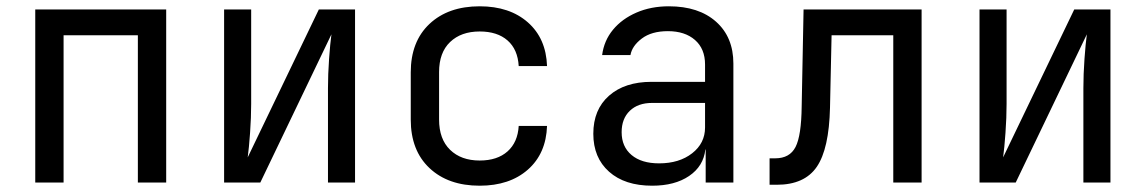

<svg xmlns="http://www.w3.org/2000/svg" viewBox="-20 -580 3640 610"><path d="M92 0V-550H508V0H418V-468H182V0Z M692 0V-550H778V-250Q778 -207 774.5 -158Q771 -109 767 -80L993 -550H1108V0H1022V-300Q1022 -344 1025.5 -393Q1029 -442 1033 -471L807 0Z M1504 10Q1404 10 1344.5 -46Q1285 -102 1285 -200V-350Q1285 -448 1344.5 -504Q1404 -560 1504 -560Q1599 -560 1657 -509Q1715 -458 1718 -370H1628Q1625 -423 1592.5 -451.5Q1560 -480 1504 -480Q1445 -480 1410 -446.5Q1375 -413 1375 -351V-200Q1375 -138 1410 -104Q1445 -70 1504 -70Q1560 -70 1592.5 -99Q1625 -128 1628 -180H1718Q1715 -92 1657 -41Q1599 10 1504 10Z M2052 10Q1965 10 1915 -34.5Q1865 -79 1865 -155Q1865 -232 1915 -276Q1965 -320 2050 -320H2220V-375Q2220 -425 2188 -453Q2156 -481 2102 -481Q2050 -481 2019 -457.5Q1988 -434 1983 -405H1893Q1899 -451 1927.5 -485.5Q1956 -520 2002 -540Q2048 -560 2105 -560Q2200 -560 2255 -511Q2310 -462 2310 -378V0H2222V-105H2221Q2215 -52 2169.5 -21Q2124 10 2052 10ZM2074 -61Q2138 -61 2179 -93Q2220 -125 2220 -175V-253H2052Q2007 -253 1981 -228Q1955 -203 1955 -160Q1955 -114 1986.5 -87.5Q2018 -61 2074 -61Z M2425 7V-77H2443Q2489 -77 2507.5 -113Q2526 -149 2527 -242L2533 -550H2908V0H2818V-468H2622L2617 -238Q2614 -107 2575 -50Q2536 7 2448 7Z M3092 0V-550H3178V-250Q3178 -207 3174.5 -158Q3171 -109 3167 -80L3393 -550H3508V0H3422V-300Q3422 -344 3425.5 -393Q3429 -442 3433 -471L3207 0Z"/></svg>

Font: JetBrainsMono NF
Style: Regular
Weight: 400
Designer: Philipp Nurullin, Konstantin Bulenkov
Foundry: JetBrains
Version: Version 2.251; ttfautohint (v1.8.3);Nerd Fonts 2.2.2